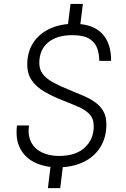

<svg xmlns="http://www.w3.org/2000/svg" viewBox="-20 -848 640 972"><path d="M222.5 104.5 236.5 -11H299L285 104.5ZM323 -715 337 -828H399.5L385.5 -715ZM273 -1Q207 -1 157 -25Q107 -49 82.2 -96.2Q57.5 -143.5 66 -213H126.5Q120 -161 138.5 -126.8Q157 -92.5 194 -75.5Q231 -58.5 278.5 -58.5Q363.5 -58.5 409 -100.8Q454.5 -143 454.5 -209Q454.5 -247.5 433.2 -269.8Q412 -292 377 -307.2Q342 -322.5 300.5 -338.5Q248 -359 206.8 -382.8Q165.5 -406.5 141.8 -439.8Q118 -473 118 -521.5Q118 -584 147.5 -630.2Q177 -676.5 230.8 -702Q284.5 -727.5 356 -727.5Q448 -727.5 495.5 -679.2Q543 -631 542.5 -540H482.5Q482.5 -572 472.8 -601.8Q463 -631.5 433.8 -650.8Q404.5 -670 345.5 -670Q267.5 -670 223.2 -632.8Q179 -595.5 179 -529Q179 -497 196 -474Q213 -451 246.5 -432.2Q280 -413.5 329.5 -393.5Q367.5 -378 401.5 -363.5Q435.5 -349 461.8 -330.2Q488 -311.5 503.2 -284.8Q518.5 -258 518.5 -218Q518.5 -152.5 488.2 -103.5Q458 -54.5 402.8 -27.8Q347.5 -1 273 -1Z"/></svg>

Font: Spline Sans Mono Light
Style: Italic
Weight: 300
Italic angle: -4°
Monospace: yes
Version: Version 1.004